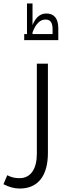

<svg xmlns="http://www.w3.org/2000/svg" viewBox="-58 -850 387 1110"><path d="M82 -653V-618H279V-687C279 -744 254 -772 210 -772C169 -772 145 -742 130 -705V-830H98V-653ZM246 -653H130V-663C150 -715 175 -737 205 -737C234 -737 246 -719 246 -680ZM56 240C162 240 219 166 219 34V-482H155V39C155 126 120 180 55 180C29 180 9 176 -16 163L-38 215C-7 231 24 240 56 240Z"/></svg>

Font: Noto Kufi Arabic Light
Style: Regular
Weight: 300
Designer: Monotype Design Team, David Williams, Khaled Hosny
Foundry: Google LLC
Version: Version 2.109